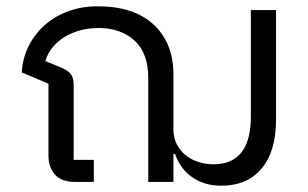

<svg xmlns="http://www.w3.org/2000/svg" viewBox="-20 -578 977 610"><path d="M684 12Q652 12 627.5 3.5Q603 -5 585 -19Q567 -33 555 -51Q543 -69 536 -89H531V0H451V-331Q451 -409 407.5 -449Q364 -489 293 -489Q262 -489 234.5 -481.5Q207 -474 185 -460.5Q163 -447 147 -427.5Q131 -408 124 -384L173 -364Q195 -355 204.5 -343Q214 -331 214 -309V-70H278V0H219Q176 0 155 -23Q134 -46 134 -84V-312L49 -348Q52 -394 71.5 -432.5Q91 -471 123 -499Q155 -527 197.5 -542.5Q240 -558 290 -558Q406 -558 468.5 -499.5Q531 -441 531 -341V-168Q531 -140 542 -119Q553 -98 571 -84Q589 -70 612 -63Q635 -56 658 -56Q777 -56 777 -208V-546H857V-198Q857 -97 811 -42.5Q765 12 684 12Z"/></svg>

Font: IBM Plex Sans Thai
Style: Regular
Weight: 400
Designer: Mike Abbink, Paul van der Laan, Pieter van Rosmalen, Ben Mitchell, Mark Frömberg
Foundry: Bold Monday
Version: Version 1.1